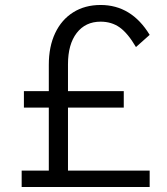

<svg xmlns="http://www.w3.org/2000/svg" viewBox="-20 -751 672 771"><path d="M477 -319H253V-66H581V0H67V-66H176V-319H76V-385H176V-491Q176 -564 201.5 -618Q227 -672 274 -701.5Q321 -731 384 -731Q508 -731 581 -611L526 -562Q493 -618 460.5 -641Q428 -664 384 -664Q323 -664 288 -618.5Q253 -573 253 -493V-385H477Z"/></svg>

Font: Wix Madefor Text
Style: Regular
Weight: 400
Designer: Dalton Maag Ltd
Foundry: Dalton Maag Ltd
Version: Version 3.100